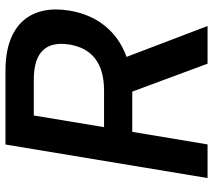

<svg xmlns="http://www.w3.org/2000/svg" viewBox="-58 -709 767 691"><g transform="rotate(-90 325.5 -363.5)"><path d="M30.2 0H151.3L196.4 -271H340.2H341.3L441.8 0H577.4L466.3 -291.5C559.7 -325.3 616.8 -399.1 632.8 -497.2C655.5 -633.9 585.2 -727.3 417.3 -727.3H150.9ZM213.4 -372.5 255.3 -625.4H384.6C487.6 -625.4 523.4 -577.4 510.7 -497.2C497.5 -417.6 446 -372.5 343.8 -372.5Z"/></g></svg>

Font: Magic Ui Pro Semi Bold
Style: Italic
Weight: 600
Italic angle: -9.39999°
Designer: Stefan Endress, Andreas Faust
Version: Version 1.000;FEAKit 1.0